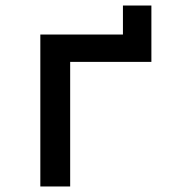

<svg xmlns="http://www.w3.org/2000/svg" viewBox="-20 -675 640 695"><path d="M126 0V-550H425V-655H528V-451H234V0Z"/></svg>

Font: Pitagon Sans Mono SemiBold
Style: Regular
Weight: 600
Monospace: yes
Designer: Travis Tran
Foundry: Pitagon
Version: Version 1.001; ttfautohint (v1.8.4.7-5d5b);gftools[0.9.26]